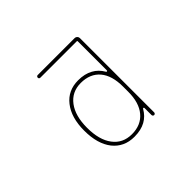

<svg xmlns="http://www.w3.org/2000/svg" viewBox="-151 -1043 1301 1301"><g transform="rotate(-45 500.0 -392.0)"><path d="M489.3 -12.7Q439.5 -12.7 400.9 -30.8Q362.3 -48.8 334 -84Q277.3 -156.2 277.3 -283.2Q277.3 -408.2 335 -481.4Q363.3 -517.6 401.9 -535.6Q440.4 -553.7 489.3 -553.7Q551.8 -553.7 595.7 -529.3Q637.7 -506.8 664.1 -460.9Q666 -457 669.9 -458H670.9Q674.8 -459 674.8 -463.9V-742.2Q674.8 -747.1 670.9 -747.1H321.3Q315.4 -747.1 312 -750.5Q308.6 -753.9 308.6 -759.3Q308.6 -764.6 312 -768.6Q315.4 -772.5 321.3 -772.5H675.8Q685.5 -772.5 692.9 -765.1Q700.2 -757.8 700.2 -748V-35.2Q700.2 -30.3 696.3 -26.4Q692.4 -22.5 687.5 -22.5Q682.6 -22.5 678.7 -26.4Q674.8 -30.3 674.8 -35.2V-102.5Q674.8 -107.4 670.9 -108.4H669.9Q666 -109.4 664.1 -105.5Q638.7 -60.5 596.7 -37.1Q552.7 -12.7 489.3 -12.7ZM489.3 -528.3Q403.3 -528.3 353.5 -461.9Q304.7 -396.5 304.7 -283.2Q304.7 -167 353.5 -102.5Q402.3 -37.1 489.3 -37.1Q577.1 -37.1 626 -95.7Q674.8 -153.3 674.8 -258.8V-307.6Q674.8 -414.1 627 -470.7Q578.1 -528.3 489.3 -528.3Z"/></g></svg>

Font: Rounded-X Mgen+ 1mn thin
Style: Regular
Weight: 100
Designer: [Source Han Sans]
Ryoko NISHIZUKA  (kana & ideographs); Paul D. Hunt (Latin, Greek & Cyrillic); Wenlong ZHANG  (bopomofo
Version: Version 1.059.20150602